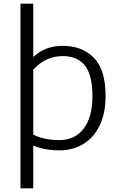

<svg xmlns="http://www.w3.org/2000/svg" viewBox="-20 -811 649 1051"><path d="M558 -285Q558 -192 526 -125Q494 -58 436.5 -23Q379 12 305 12Q227 12 162 -14V220H92V-791H162V-499Q226 -560 323 -560Q430 -560 494 -494.5Q558 -429 558 -285ZM486 -285Q486 -400 445 -452Q404 -504 323 -504Q231 -504 162 -430V-74Q222 -44 305 -44Q389 -44 437.5 -106.5Q486 -169 486 -285Z"/></svg>

Font: Krub
Style: Regular
Weight: 400
Designer: Ekaluck Peanpanawate
Foundry: Cadson Demak Co.,Ltd.
Version: Version 1.000; ttfautohint (v1.6)